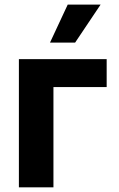

<svg xmlns="http://www.w3.org/2000/svg" viewBox="-20 -797 506 817"><path d="M433.9 -545.5H60.4V0H207.4V-426.5H433.9ZM192.8 -615.8H299.7L408 -777.3H268.1Z"/></svg>

Font: Margiela Sans
Style: Bold
Weight: 700
Designer: Stefan Endress, Andreas Faust
Version: Version 1.100;FEAKit 1.0